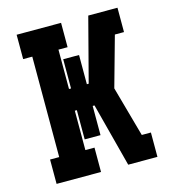

<svg xmlns="http://www.w3.org/2000/svg" viewBox="-109 -825 819 914"><g transform="rotate(-15 300.0 -367.5)"><path d="M57 0V-120H102V-615H57V-735H276V-615H231V-421H241V-565H319V-421H328L410 -735H554V-615H509L440 -368L509 -120H554V0H410L328 -314H319V-170H241V-314H231V-120H276V0Z"/></g></svg>

Font: Iosevka Etoile Heavy
Style: Regular
Weight: 900
Designer: Belleve Invis
Foundry: Belleve Invis
Version: Version 22.1.2; ttfautohint (v1.8.4)